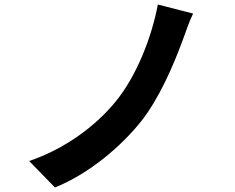

<svg xmlns="http://www.w3.org/2000/svg" viewBox="-20 -792 1040 849"><path d="M834 -732 678 -772C651 -629 585 -456 489 -340C400 -232 265 -133 109 -80L223 37C377 -25 517 -147 602 -253C683 -354 748 -505 790 -620C802 -652 816 -696 834 -732Z"/></svg>

Font: DAIFUKU Sans JP
Style: Bold
Weight: 700
Designer: Original font ‘Source Han Sans JP’ : Ryoko NISHIZUKA  (kana, bopomofo & ideographs); Paul D. Hunt (Latin, Greek & Cyrill
Foundry: Daifuku
Version: Version 1.001